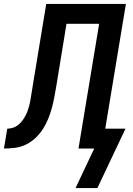

<svg xmlns="http://www.w3.org/2000/svg" viewBox="-56 -755 676 976"><path d="M328 201 423 0H343L448 -634H282L230 -316Q230 -316 230 -316Q230 -316 230 -316Q225 -288 220 -260.5Q215 -233 207.5 -205.5Q200 -178 189 -151Q178 -124 162 -99Q146 -74 123.5 -53Q101 -32 74.5 -19.5Q48 -7 20 -3.5Q-8 0 -36 0L-19 -101Q-6 -101 8 -105Q22 -109 34 -118Q46 -127 55.5 -139Q65 -151 72 -164Q79 -177 84 -190.5Q89 -204 92.5 -217.5Q96 -231 98.5 -245Q101 -259 103 -273Q106 -288 108 -303.5Q110 -319 113 -335L179 -735H584L479 -101H582L439 201Z"/></svg>

Font: Iosevka SS04 Extended Oblique
Style: Bold
Weight: 700
Width: 7
Italic angle: -9°
Monospace: yes
Designer: Belleve Invis
Foundry: Belleve Invis
Version: Version 19.0.0; ttfautohint (v1.8.4)